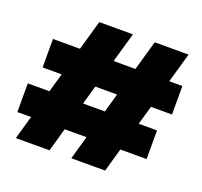

<svg xmlns="http://www.w3.org/2000/svg" viewBox="-122 -837 1026 976"><g transform="rotate(20 391.5 -349.5)"><path d="M94 -127H20V-282H137L166 -384H63V-538H209L255 -699H437L391 -538H509L555 -699H738L692 -538H763V-384H649L620 -282H719V-127H577L541 0H358L394 -127H276L240 0H58ZM437 -282 466 -384H348L319 -282Z"/></g></svg>

Font: Prompt ExtraBold
Style: Regular
Weight: 800
Designer: Katatrad Team
Foundry: CadsonDemak
Version: Version 1.001